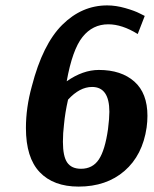

<svg xmlns="http://www.w3.org/2000/svg" viewBox="-20 -680 570 711"><path d="M516 -621 490 -554Q432 -590 381 -590Q323 -590 285.5 -543Q248 -496 227 -379Q287 -421 346 -421Q429 -421 477.5 -378Q526 -335 526 -251Q526 -230 523 -208Q508 -105 441 -47Q374 11 271 11Q178 11 127 -42.5Q76 -96 76 -206Q76 -282 98 -361Q138 -516 210.5 -588Q283 -660 377 -660Q409 -660 444 -650Q479 -640 498 -630ZM321 -358Q275 -358 232 -311Q221 -263 217 -219Q213 -187 213 -155Q213 -101 229 -78Q245 -55 280 -55Q323 -55 346 -89.5Q369 -124 380 -202Q385 -242 385 -266Q385 -358 321 -358Z"/></svg>

Font: Arsenal
Style: Bold Italic
Weight: 700
Italic angle: -9°
Designer: Andrij Shevchenko
Foundry: Stairsfor.com
Version: Version 1.000